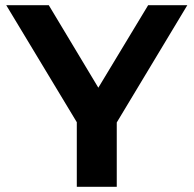

<svg xmlns="http://www.w3.org/2000/svg" viewBox="-20 -720 746 740"><path d="M430 -248 702 -700H551L359 -382L168 -700H4L276 -249V0H430Z"/></svg>

Font: Montserrat-Alt1
Style: Bold
Weight: 700
Designer: Differentunic
Foundry: Differentunic
Version: Version 7.222